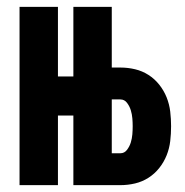

<svg xmlns="http://www.w3.org/2000/svg" viewBox="-20 -540 540 560"><path d="M37 0V-520H149V-317H194V-520H306V-343H331Q353 -343 374 -338Q395 -333 413 -321.5Q431 -310 444.5 -293Q458 -276 466 -256Q474 -236 476.5 -214.5Q479 -193 479 -172Q479 -150 476.5 -128.5Q474 -107 466 -87Q458 -67 444.5 -50Q431 -33 413 -21.5Q395 -10 374 -5Q353 0 331 0H194V-203H149V0ZM306 -93H331Q343 -93 350.5 -103Q358 -113 361.5 -124.5Q365 -136 366 -148Q367 -160 367 -172Q367 -183 366 -195Q365 -207 361.5 -218.5Q358 -230 350.5 -240Q343 -250 331 -250H306Z"/></svg>

Font: Iosevka Curly Heavy
Style: Regular
Weight: 900
Monospace: yes
Designer: Belleve Invis
Foundry: Belleve Invis
Version: Version 22.1.2; ttfautohint (v1.8.4)